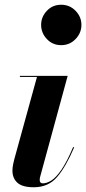

<svg xmlns="http://www.w3.org/2000/svg" viewBox="-20 -780 364 810"><path d="M153.5 -675Q153.5 -709 177.8 -734.5Q202 -760 238 -760Q274 -760 298.8 -734.5Q323.5 -709 323.5 -675Q323.5 -641 298.8 -615.2Q274 -589.5 238 -589.5Q202 -589.5 177.8 -615.2Q153.5 -641 153.5 -675ZM293 -158.5Q257.5 -75.5 220.5 -32.8Q183.5 10 122.5 10Q74.5 10 53.5 -9Q32.5 -28 32.5 -60Q32.5 -73 35.2 -85.8Q38 -98.5 40 -107L136 -455.5H64V-460H265.5L150 -36.5Q147.5 -29 147.5 -21Q147.5 -6.5 161 -6.5Q177.5 -6.5 197 -18.8Q216.5 -31 239.2 -64Q262 -97 288.5 -159.5Z"/></svg>

Font: Bodoni* 36pt
Style: Bold Italic
Weight: 700
Italic angle: -13°
Version: Version 2.3